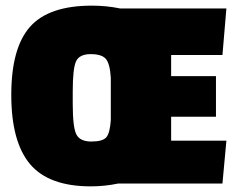

<svg xmlns="http://www.w3.org/2000/svg" viewBox="-20 -651 834 681"><path d="M769 0H399Q351 10 302 10Q153 10 86.5 -69Q20 -148 20 -314.5Q20 -481 86.5 -556Q153 -631 306 -631Q358 -631 406 -621H783L769 -456H587V-381H746V-237H587V-152H783ZM238 -327V-283Q238 -199 251 -174Q264 -149 304 -149Q344 -149 357 -164Q370 -179 373 -225V-375Q370 -425 355.5 -442Q341 -459 301.5 -459Q262 -459 250 -434Q238 -409 238 -327Z"/></svg>

Font: Passion One
Style: Bold
Weight: 700
Designer: Alejandro Lo Celso
Foundry: Fontstage
Version: Version 1.002